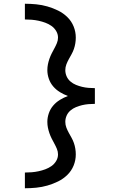

<svg xmlns="http://www.w3.org/2000/svg" viewBox="-20 -853 640 1026"><path d="M113 153V69Q131 69 149.5 67.5Q168 66 186.5 62Q205 58 222.5 51.5Q240 45 255 34.5Q270 24 280 7.5Q290 -9 290 -28Q290 -43 284 -57.5Q278 -72 270.5 -85.5Q263 -99 256 -113Q249 -127 244 -141.5Q239 -156 236 -171Q233 -186 233 -202Q233 -225 241 -248Q249 -271 264.5 -289Q280 -307 300.5 -319.5Q321 -332 343 -340Q321 -348 300.5 -360.5Q280 -373 264.5 -391Q249 -409 241 -432Q233 -455 233 -478Q233 -494 236 -509Q239 -524 244 -538.5Q249 -553 256 -567Q263 -581 270.5 -594.5Q278 -608 284 -622.5Q290 -637 290 -652Q290 -671 280 -687.5Q270 -704 255 -714.5Q240 -725 222.5 -731.5Q205 -738 186.5 -742Q168 -746 149.5 -747.5Q131 -749 113 -749V-833Q143 -833 173.5 -830Q204 -827 233.5 -818.5Q263 -810 290.5 -796.5Q318 -783 340 -761.5Q362 -740 373.5 -711.5Q385 -683 385 -652Q385 -637 382.5 -621.5Q380 -606 375 -591.5Q370 -577 362.5 -563.5Q355 -550 347.5 -536.5Q340 -523 334.5 -508.5Q329 -494 329 -478Q329 -461 336 -445Q343 -429 356.5 -417.5Q370 -406 386 -399.5Q402 -393 418.5 -389Q435 -385 452.5 -383.5Q470 -382 487 -382V-361V-298Q470 -298 452.5 -296.5Q435 -295 418.5 -291Q402 -287 386 -280.5Q370 -274 356.5 -262.5Q343 -251 336 -235Q329 -219 329 -202Q329 -186 334.5 -171.5Q340 -157 347.5 -143.5Q355 -130 362.5 -116.5Q370 -103 375 -88.5Q380 -74 382.5 -58.5Q385 -43 385 -28Q385 3 373.5 31.5Q362 60 340 81.5Q318 103 290.5 116.5Q263 130 233.5 138.5Q204 147 173.5 150Q143 153 113 153Z"/></svg>

Font: Iosevka Curly Slab MdEx
Style: Regular
Weight: 500
Width: 7
Monospace: yes
Designer: Belleve Invis
Foundry: Belleve Invis
Version: Version 11.1.0; ttfautohint (v1.8.3)